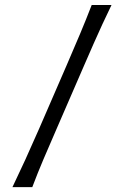

<svg xmlns="http://www.w3.org/2000/svg" viewBox="-20 -764 506 784"><path d="M30.9 0H111.9Q133.8 -58 157 -112.5Q180.2 -167 211.1 -237.9L322.5 -494.6Q344.3 -545.2 362.6 -586.4Q380.8 -627.5 398.3 -665.5Q415.8 -703.4 435.3 -743.5H354.4Q331.2 -683.5 307.5 -627Q283.9 -570.5 251.8 -496.7L139.5 -237.9Q108.5 -167 83.6 -112.5Q58.6 -58 30.9 0Z"/></svg>

Font: Pinar-VF-FD
Style: Regular
Weight: 300
Designer: Amin Abedi
Version: Version 3.0